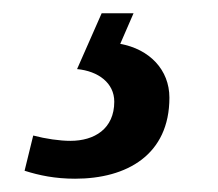

<svg xmlns="http://www.w3.org/2000/svg" viewBox="-20 -29 328 289"><path d="M93 240C171 240 235 204 235 118C235 76 205 45 161 37L181 -9H133L96 75C128 78 152 96 152 124C152 165 122 183 86 183C70 183 49 180 30 175L17 228C39 235 63 240 93 240Z"/></svg>

Font: Noto Serif Condensed SemiBold
Style: Italic
Weight: 600
Width: 3
Italic angle: -12°
Designer: Monotype Design Team
Foundry: Monotype Imaging Inc.
Version: Version 2.014